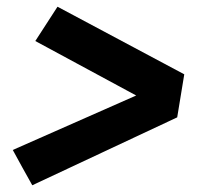

<svg xmlns="http://www.w3.org/2000/svg" viewBox="-20 -625 640 571"><path d="M76 -74 47 -126 18 -179 385 -341 85 -503 151 -605 528 -404 507 -276Z"/></svg>

Font: Iosevka Slab HvExObl
Style: Regular
Weight: 900
Width: 7
Italic angle: -9°
Monospace: yes
Designer: Belleve Invis
Foundry: Belleve Invis
Version: Version 11.1.1; ttfautohint (v1.8.3)